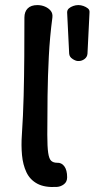

<svg xmlns="http://www.w3.org/2000/svg" viewBox="-20 -730 372 755"><path d="M204 5Q156 8 127 -7.5Q98 -23 84 -52.5Q70 -82 66.5 -120.5Q63 -159 66 -200Q71 -275 73 -353Q75 -431 75.5 -508.5Q76 -586 76 -661Q76 -684 89 -697Q102 -710 127 -710Q143 -710 157 -704Q171 -698 179.5 -687.5Q188 -677 186 -661Q176 -586 172 -508.5Q168 -431 167 -353Q166 -275 166 -200Q166 -153 169.5 -129Q173 -105 181.5 -97.5Q190 -90 204 -90Q222 -91 233 -76Q244 -61 244 -33Q244 -15 231.5 -5.5Q219 4 204 5ZM244 -681Q244 -691 251 -697Q258 -703 268 -706.5Q278 -710 287 -710H289Q298 -710 308 -706.5Q318 -703 325.5 -697Q333 -691 332 -681L324 -519Q323 -506 312.5 -498Q302 -490 289 -490H287Q278 -490 265.5 -498Q253 -506 252 -519Z"/></svg>

Font: Winky Sans
Style: Regular
Weight: 400
Designer: Simon Atzbach
Foundry: typofactur
Version: Version 1.205